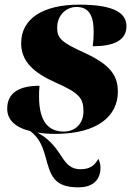

<svg xmlns="http://www.w3.org/2000/svg" viewBox="-20 -566 591 826"><path d="M218 10C401 10 487 -68 487 -171C487 -242 454 -288 343 -339C241 -385 226 -403 226 -447C226 -502 266 -536 309 -536C361 -536 383 -501 383 -429C383 -410 382 -390 379 -367C469 -367 524 -392 524 -453C524 -504 482 -546 321 -546C165 -546 71 -486 71 -380C71 -304 122 -254 219 -211C321 -166 339 -144 339 -87C339 -35 305 0 254 0C195 0 148 -35 148 -150C148 -164 148 -180 150 -197C61 -197 11 -166 11 -98C11 -51 45 -18 110 -2C141 22 159 48 175 106C197 185 208 240 317 240C371 240 408 216 412 164C413 149 412 136 403 117C387 146 367 162 326 162C288 162 267 143 242 103C212 56 181 25 140 4C163 8 189 10 218 10Z"/></svg>

Font: Noto Serif Display Black
Style: Italic
Weight: 900
Italic angle: -12°
Designer: Monotype Design Team
Foundry: Monotype Imaging Inc.
Version: Version 2.009